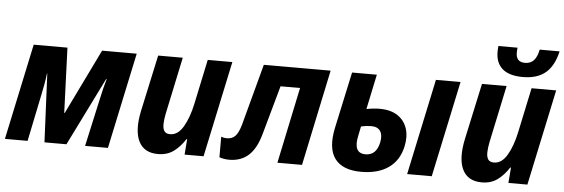

<svg xmlns="http://www.w3.org/2000/svg" viewBox="-50 -923 3197 1088"><g transform="rotate(5 1549.0 -379.0)"><path d="M5 0 121 -546H313L327 -176H330L510 -546H707L591 0H461L520 -267Q527 -301 535 -332.5Q543 -364 550 -388H547L355 0H230L212 -389H210Q206 -354 200.5 -325Q195 -296 189 -267L134 0Z M876 10Q796 10 766 -52Q736 -114 760 -227L829 -546H969L900 -220Q894 -190 893 -164.5Q892 -139 901 -123.5Q910 -108 935 -108Q979 -108 1009.5 -159.5Q1040 -211 1057 -291L1111 -546H1251L1135 0H1027L1034 -88H1030Q1001 -43 964.5 -16.5Q928 10 876 10Z M1281 7Q1252 7 1225 -2V-119Q1240 -113 1258 -113Q1286 -113 1304.5 -131Q1323 -149 1337 -199L1430 -546H1810L1695 0H1555L1646 -433H1535L1458 -157Q1435 -72 1391.5 -32.5Q1348 7 1281 7Z M2032 10Q1926 10 1882 -49Q1838 -108 1863 -226L1932 -546H2073L2031 -347Q2070 -355 2106 -355Q2169 -355 2208.5 -328.5Q2248 -302 2262.5 -257Q2277 -212 2265 -156Q2248 -75 2188 -32.5Q2128 10 2032 10ZM2293 0 2409 -546H2549L2433 0ZM1998 -192Q1976 -91 2048 -91Q2109 -91 2125 -164Q2134 -206 2119 -229.5Q2104 -253 2067 -253Q2040 -253 2009 -246Z M2718 10Q2638 10 2608 -52Q2578 -114 2602 -227L2671 -546H2811L2742 -220Q2736 -190 2735 -164.5Q2734 -139 2743 -123.5Q2752 -108 2777 -108Q2821 -108 2851.5 -159.5Q2882 -211 2899 -291L2953 -546H3093L2977 0H2869L2876 -88H2872Q2843 -43 2806.5 -16.5Q2770 10 2718 10ZM2898 -605Q2820 -605 2781.5 -638.5Q2743 -672 2743 -735Q2743 -749 2745 -768H2854Q2852 -754 2852 -739Q2852 -686 2903 -686Q2934 -686 2952.5 -705.5Q2971 -725 2980 -768H3093Q3074 -684 3026.5 -644.5Q2979 -605 2898 -605Z"/></g></svg>

Font: Noto Sans SemiCondensed
Style: Bold Italic
Weight: 700
Width: 4
Italic angle: -12°
Designer: Monotype Design Team
Foundry: Monotype Imaging Inc.
Version: Version 2.013; ttfautohint (v1.8.4.7-5d5b)